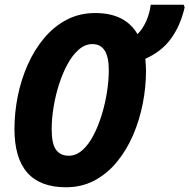

<svg xmlns="http://www.w3.org/2000/svg" viewBox="-20 -780 799 810"><path d="M258 10Q41 10 41 -236Q41 -305 55 -374.5Q69 -444 97 -507Q125 -570 166 -619Q207 -668 261 -696.5Q315 -725 382 -725Q508 -725 560 -636Q581 -656 596 -689Q611 -722 616 -760H755L759 -749Q741 -671 701 -616.5Q661 -562 593 -532Q594 -521 595 -508Q596 -495 596 -482Q596 -412 582 -341.5Q568 -271 540.5 -208Q513 -145 472.5 -96Q432 -47 378.5 -18.5Q325 10 258 10ZM270 -123Q301 -123 327.5 -146.5Q354 -170 374.5 -209.5Q395 -249 409.5 -296.5Q424 -344 431.5 -393Q439 -442 439 -484Q439 -594 370 -594Q339 -594 312.5 -571Q286 -548 265 -509.5Q244 -471 229 -424Q214 -377 206 -328Q198 -279 198 -235Q198 -173 216.5 -148Q235 -123 270 -123Z"/></svg>

Font: Noto Sans Condensed ExtraBold
Style: Italic
Weight: 800
Width: 3
Italic angle: -12°
Designer: Monotype Design Team
Foundry: Monotype Imaging Inc.
Version: Version 2.013; ttfautohint (v1.8.4.7-5d5b)